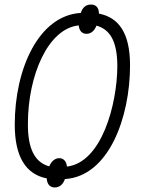

<svg xmlns="http://www.w3.org/2000/svg" viewBox="-20 -780 620 846"><path d="M221 46C243 46 258 32 266 9C459 -3 553 -262 553 -492C553 -635 503 -703 416 -720C416 -746 403 -760 381 -760C358 -760 343 -746 336 -723C150 -712 45 -476 45 -231C45 -89 94 -12 186 6C187 31 200 46 221 46ZM275 -46C273 -68 261 -83 241 -83C222 -83 206 -69 197 -47C134 -64 102 -124 103 -235C103 -450 193 -655 327 -668C329 -643 343 -631 361 -631C381 -631 396 -644 405 -667C464 -651 497 -599 497 -488C496 -319 428 -64 275 -46Z"/></svg>

Font: Noto Sans Condensed Light
Style: Italic
Weight: 300
Width: 3
Italic angle: -12°
Designer: Monotype Design Team
Foundry: Monotype Imaging Inc.
Version: Version 2.013